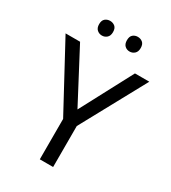

<svg xmlns="http://www.w3.org/2000/svg" viewBox="-216 -1016 999 1124"><g transform="rotate(30 283.0 -454.0)"><path d="M283 -363 469 -714H566L328 -277V0H238V-273L0 -714H98ZM143 -859Q143 -885 157 -896.5Q171 -908 190 -908Q209 -908 223 -896.5Q237 -885 237 -859Q237 -834 223 -821.5Q209 -809 190 -809Q171 -809 157 -821.5Q143 -834 143 -859ZM331 -859Q331 -885 344.5 -896.5Q358 -908 377 -908Q396 -908 410 -896.5Q424 -885 424 -859Q424 -834 410 -821.5Q396 -809 377 -809Q358 -809 344.5 -821.5Q331 -834 331 -859Z"/></g></svg>

Font: Noto Sans Limbu
Style: Regular
Weight: 400
Designer: Monotype Design Team
Foundry: Monotype Imaging Inc.
Version: Version 2.004; ttfautohint (v1.8.4.7-5d5b)